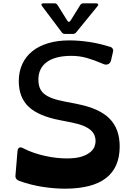

<svg xmlns="http://www.w3.org/2000/svg" viewBox="-20 -1121 813 1155"><path d="M648 -758Q644 -741 630.5 -735Q617 -729 602 -736Q546 -760 502 -772.5Q458 -785 410 -785Q313 -785 262 -748Q211 -711 211 -642Q211 -614 219 -593Q227 -572 245.5 -556.5Q264 -541 295.5 -529.5Q327 -518 375 -509L446 -495Q578 -469 639 -407.5Q700 -346 700 -240Q700 -113 617.5 -49.5Q535 14 371 14Q342 14 308.5 11.5Q275 9 239 3.5Q203 -2 167 -11Q131 -20 98 -32Q71 -41 73 -65L85 -209Q88 -246 120 -229Q151 -213 185 -201.5Q219 -190 253.5 -182.5Q288 -175 320.5 -171.5Q353 -168 382 -168Q437 -168 471 -179Q505 -190 524 -206.5Q543 -223 549 -240.5Q555 -258 555 -272Q555 -289 549 -305.5Q543 -322 527.5 -336.5Q512 -351 484 -363Q456 -375 412 -384L341 -398Q211 -423 152 -479Q93 -535 93 -633Q93 -690 114 -735.5Q135 -781 174 -812.5Q213 -844 269.5 -861Q326 -878 397 -878Q452 -878 514 -869Q576 -860 636 -841Q649 -839 656 -830.5Q663 -822 660 -810ZM234 -1083Q221 -1101 243 -1101H308Q320 -1101 326 -1091L384 -998Q394 -981 405 -998L463 -1091Q469 -1101 481 -1101H557Q567 -1101 570 -1096Q573 -1091 566 -1083L438 -926Q430 -917 420 -917H370Q359 -917 352 -926Z"/></svg>

Font: OpenDyslexic 3
Style: Regular
Weight: 400
Designer: Abelardo Gonzalez
Version: Version 1.000;PS 001.001;hotconv 1.0.56